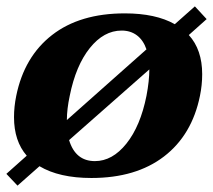

<svg xmlns="http://www.w3.org/2000/svg" viewBox="-27 -549 669 603"><path d="M566 -439Q608 -393 608 -316Q608 -282 601 -248Q576 -125 488 -57.5Q400 10 260 10Q159 10 97 -27L28 34L-7 -3L57 -60Q17 -106 17 -181Q17 -214 24 -248Q49 -371 136.5 -439Q224 -507 365 -507Q462 -507 522 -473L585 -529L622 -489ZM183 -172 433 -394Q423 -423 403 -438Q383 -453 355 -453Q299 -453 255 -398Q211 -343 192 -248Q183 -206 183 -172ZM442 -331 190 -109Q210 -43 271 -43Q326 -43 370 -98Q414 -153 433 -248Q442 -295 442 -331Z"/></svg>

Font: Trirong ExtraBold
Style: Italic
Weight: 800
Italic angle: -12°
Designer: Katatrad Team
Foundry: CadsonDemak
Version: Version 1.001